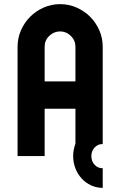

<svg xmlns="http://www.w3.org/2000/svg" viewBox="-20 -755 582 929"><path d="M476 -58Q453 -58 437.5 -41Q422 -24 422 0Q422 25 437.5 42Q453 59 476 59H477V154Q447 154 421 142Q395 130 375.5 109Q356 88 345 60Q334 32 334 0Q334 -29 345 -60V-229H196V0H65V-529Q65 -571 81.5 -608.5Q98 -646 126 -674Q154 -702 191.5 -718.5Q229 -735 271 -735Q313 -735 350.5 -718.5Q388 -702 416 -674Q444 -646 460.5 -608.5Q477 -571 477 -529V-58ZM345 -361V-529Q345 -559 323 -581Q301 -603 271 -603Q241 -603 218.5 -581.5Q196 -560 196 -529V-361Z"/></svg>

Font: PostBus
Style: Regular
Weight: 400
Designer: Peter Wiegel
Version: Version 1.001